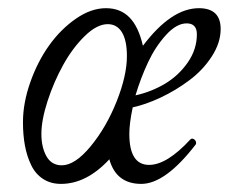

<svg xmlns="http://www.w3.org/2000/svg" viewBox="-20 -436 559 469"><path d="M128.9 13.2Q104 13.2 85.4 1.2Q66.9 -10.7 56.4 -32.2Q45.9 -53.7 41 -79.8Q36.1 -106 36.1 -137.2Q36.1 -184.6 54 -235.1Q71.8 -285.6 100.1 -325.2Q128.4 -364.7 165.5 -390.4Q202.6 -416 238.8 -416Q273.9 -416 296.1 -393.6Q318.4 -371.1 329.1 -324.2Q398.4 -416 465.8 -416Q519 -416 519 -365.2Q519 -331.5 497.3 -298.1Q475.6 -264.6 442.6 -240Q409.7 -215.3 373 -198Q336.4 -180.7 304.2 -173.8Q295.9 -134.8 295.9 -108.9Q295.9 -33.2 344.2 -33.2Q387.7 -33.2 444.8 -95.2Q448.2 -98.6 452.4 -96.7Q456.5 -94.7 458.3 -90.6Q460 -86.4 458 -83Q383.8 13.2 325.2 13.2Q263.7 13.2 247.1 -46.9Q191.4 13.2 128.9 13.2ZM311 -203.1Q349.1 -211.4 382.6 -231.2Q416 -251 438.5 -283.2Q460.9 -315.4 460.9 -352.1Q460.9 -378.9 436 -378.9Q411.1 -378.9 385.3 -350.3Q359.4 -321.8 341.6 -283.7Q323.7 -245.6 311 -203.1ZM130.9 -32.2Q163.1 -32.2 201.4 -78.6Q239.7 -125 264.9 -188.2Q290 -251.5 290 -298.8Q290 -337.4 277.8 -357.2Q265.6 -377 243.2 -377Q216.8 -377 187 -347.9Q157.2 -318.8 134.3 -277.3Q111.3 -235.8 96.2 -189.2Q81.1 -142.6 81.1 -108.9Q81.1 -76.2 93.5 -54.2Q106 -32.2 130.9 -32.2Z"/></svg>

Font: Junicode SmCond Light
Style: Italic
Weight: 300
Width: 4
Italic angle: -11°
Designer: Peter S. Baker
Version: Version 2.206